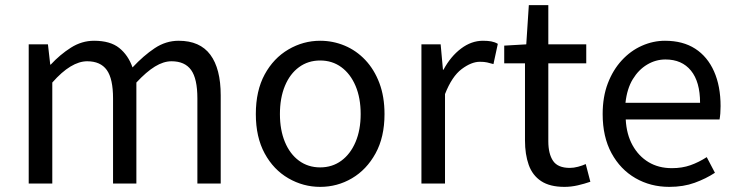

<svg xmlns="http://www.w3.org/2000/svg" viewBox="-20 -716 2873 749"><path d="M92 0V-543H167L176 -464H178Q214 -503 256.5 -530Q299 -557 347 -557Q410 -557 445 -529Q480 -501 497 -453Q540 -499 583.5 -528Q627 -557 677 -557Q760 -557 800.5 -502.5Q841 -448 841 -344V0H750V-332Q750 -409 725.5 -443Q701 -477 649 -477Q618 -477 584.5 -456.5Q551 -436 512 -394V0H421V-332Q421 -409 396.5 -443Q372 -477 320 -477Q289 -477 255 -456.5Q221 -436 184 -394V0Z M1229 13Q1163 13 1105 -20.5Q1047 -54 1012.5 -117.5Q978 -181 978 -271Q978 -362 1012.5 -425.5Q1047 -489 1105 -523Q1163 -557 1229 -557Q1279 -557 1324.5 -538Q1370 -519 1405 -482Q1440 -445 1460 -392Q1480 -339 1480 -271Q1480 -181 1445 -117.5Q1410 -54 1353 -20.5Q1296 13 1229 13ZM1229 -63Q1276 -63 1311.5 -89Q1347 -115 1367 -162Q1387 -209 1387 -271Q1387 -334 1367 -381Q1347 -428 1311.5 -454Q1276 -480 1229 -480Q1182 -480 1146.5 -454Q1111 -428 1091.5 -381Q1072 -334 1072 -271Q1072 -209 1091.5 -162Q1111 -115 1146.5 -89Q1182 -63 1229 -63Z M1624 0V-543H1699L1708 -444H1710Q1738 -496 1778.5 -526.5Q1819 -557 1864 -557Q1883 -557 1896.5 -554.5Q1910 -552 1922 -545L1905 -466Q1891 -470 1880 -472.5Q1869 -475 1852 -475Q1819 -475 1781 -446.5Q1743 -418 1716 -349V0Z M2182 13Q2125 13 2091 -9.5Q2057 -32 2042.5 -73Q2028 -114 2028 -168V-469H1947V-538L2033 -543L2043 -696H2119V-543H2267V-469H2119V-165Q2119 -116 2137.5 -88.5Q2156 -61 2203 -61Q2218 -61 2235 -65.5Q2252 -70 2265 -76L2283 -7Q2260 1 2234 7Q2208 13 2182 13Z M2591 13Q2518 13 2459 -21Q2400 -55 2365.5 -118.5Q2331 -182 2331 -271Q2331 -338 2351 -390.5Q2371 -443 2405.5 -480.5Q2440 -518 2484 -537.5Q2528 -557 2574 -557Q2644 -557 2692 -526Q2740 -495 2765.5 -437.5Q2791 -380 2791 -302Q2791 -287 2790 -274Q2789 -261 2787 -250H2421Q2424 -192 2447.5 -149.5Q2471 -107 2510 -83.5Q2549 -60 2601 -60Q2641 -60 2673.5 -71.5Q2706 -83 2737 -103L2769 -42Q2734 -19 2690 -3Q2646 13 2591 13ZM2420 -315H2711Q2711 -397 2675.5 -440.5Q2640 -484 2576 -484Q2538 -484 2504.5 -464Q2471 -444 2448.5 -407Q2426 -370 2420 -315Z"/></svg>

Font: Noto Sans JP Thin
Style: Regular
Weight: 400
Version: Version 2.004-H2;hotconv 1.0.118;makeotfexe 2.5.65603